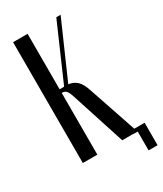

<svg xmlns="http://www.w3.org/2000/svg" viewBox="-202 -776 817 962"><g transform="rotate(-30 206.5 -295.5)"><path d="M272 -1 171 -313Q162 -341 153 -349.5Q144 -358 130 -358H128V-1H44V-700H128V-379H154L294 -700H319L178 -379Q206 -376 226 -358Q246 -340 260 -296L360 -1ZM337 -21H413V109H361V0H337Z"/></g></svg>

Font: Moniqa SemBd Narrow Heading
Style: Regular
Weight: 600
Width: 4
Designer: Rajesh Rajput
Foundry: Rajesh Rajput
Version: Version 1.000